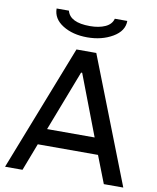

<svg xmlns="http://www.w3.org/2000/svg" viewBox="-95 -957 842 1030"><g transform="rotate(10 326.0 -442.0)"><path d="M129 -884H196Q212 -822 321 -822Q370 -822 404 -837.5Q438 -853 446 -884H514Q514 -829 455 -794.5Q396 -760 317 -760Q238 -760 183.5 -794Q129 -828 129 -884ZM542 0 484 -149H156L99 0H4L272 -686H380L648 0ZM450 -238 324 -568H318L191 -238Z"/></g></svg>

Font: Chivo
Style: Regular
Weight: 400
Designer: Hector Gatti
Foundry: Omnibus-Type
Version: Version 1.007;PS 001.007;hotconv 1.0.88;makeotf.lib2.5.64775